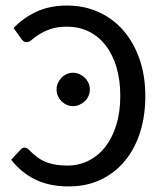

<svg xmlns="http://www.w3.org/2000/svg" viewBox="-20 -669 573 696"><path d="M20.5 0ZM68.8 -133.8Q73.2 -133.8 76.7 -132.1Q80.1 -130.4 84 -127Q98.6 -111.8 113 -100.8Q127.4 -89.8 144 -82.8Q160.6 -75.7 180.2 -72.3Q199.7 -68.8 224.6 -68.8Q264.6 -68.8 299.8 -85.9Q335 -103 360.6 -135.3Q386.2 -167.5 401.1 -214.4Q416 -261.2 416 -320.8Q416 -379.9 401.9 -426.5Q387.7 -473.1 362.1 -505.6Q336.4 -538.1 301 -555.2Q265.6 -572.3 223.1 -572.3Q187 -572.3 162.6 -563.5Q138.2 -554.7 121.8 -544.2Q105.5 -533.7 95.2 -524.9Q85 -516.1 77.1 -516.1Q69.8 -516.1 65.7 -519.3Q61.5 -522.5 58.6 -526.4L29.3 -567.4Q64.5 -604.5 112.5 -626.7Q160.6 -648.9 222.7 -648.9Q285.6 -648.9 338.1 -625Q390.6 -601.1 428 -557.6Q465.3 -514.2 486.1 -453.9Q506.8 -393.6 506.8 -320.8Q506.8 -248 487.3 -187.7Q467.8 -127.4 431.4 -84.2Q395 -41 344 -17.1Q293 6.8 230 6.8Q158.2 6.8 107.2 -18.6Q56.2 -43.9 20.5 -89.8L55.7 -127.9Q61.5 -133.8 68.8 -133.8ZM305.7 -344.2Q305.7 -332 300.8 -321Q295.9 -310.1 287.4 -302Q278.8 -293.9 267.8 -289.1Q256.8 -284.2 244.6 -284.2Q232.4 -284.2 221.7 -289.1Q210.9 -293.9 202.9 -302Q194.8 -310.1 189.9 -321Q185.1 -332 185.1 -344.2Q185.1 -356.9 189.9 -367.9Q194.8 -378.9 202.9 -387.2Q210.9 -395.5 221.7 -400.4Q232.4 -405.3 244.6 -405.3Q256.8 -405.3 267.8 -400.4Q278.8 -395.5 287.4 -387.2Q295.9 -378.9 300.8 -367.9Q305.7 -356.9 305.7 -344.2Z"/></svg>

Font: Carlito
Style: Regular
Weight: 400
Designer: Lukasz Dziedzic
Foundry: tyPoland Lukasz Dziedzic
Version: Version 1.104